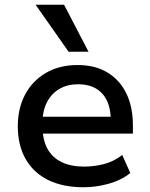

<svg xmlns="http://www.w3.org/2000/svg" viewBox="-20 -780 633 809"><path d="M332 9Q245 9 183 -21.5Q121 -52 88 -110Q55 -168 55 -248Q55 -323 85.5 -381Q116 -439 173 -472.5Q230 -506 307 -506Q380 -506 432 -475Q484 -444 512 -387Q540 -330 540 -251V-217H140V-288H465L447 -270Q447 -346 411 -385.5Q375 -425 309 -425Q264 -425 230.5 -405.5Q197 -386 178 -349.5Q159 -313 159 -261V-250Q159 -192 179.5 -154Q200 -116 239.5 -97Q279 -78 335 -78Q376 -78 417.5 -88.5Q459 -99 495 -127L529 -51Q490 -20 437 -5.5Q384 9 332 9ZM269 -562 130 -760H250L353 -562Z"/></svg>

Font: Nunito Sans 8pt SemiBold
Style: Regular
Weight: 600
Version: Version 3.101;gftools[0.9.27]